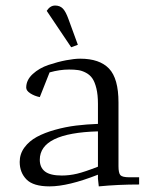

<svg xmlns="http://www.w3.org/2000/svg" viewBox="-20 -663 539 690"><path d="M50.8 -81.1Q50.8 -109.9 67.9 -133.1Q85 -156.2 112.5 -171.1Q140.1 -186 177.7 -196.5Q215.3 -207 253.2 -211.7Q291 -216.3 332 -217.8V-290Q332 -322.3 326.4 -345.2Q320.8 -368.2 312 -381.1Q303.2 -394 288.8 -401.6Q274.4 -409.2 260.7 -411.1Q247.1 -413.1 228 -413.1Q194.8 -413.1 158.2 -402.8L123 -314Q104 -317.9 89.1 -327.4Q74.2 -336.9 74.2 -348.1Q74.2 -375.5 97.7 -397Q121.1 -418.5 154.5 -429.7Q188 -440.9 217.8 -446.5Q247.6 -452.1 268.1 -452.1Q337.9 -452.1 371.8 -416.5Q405.8 -380.9 405.8 -294.9V-65.9Q405.8 -41 412.8 -33.4Q419.9 -25.9 444.8 -25.9H480V0Q404.8 0 335 6.8L332 -21V-35.2Q225.1 6.8 158.2 6.8Q99.6 6.8 75.2 -18.1Q50.8 -43 50.8 -81.1ZM123 -88.9Q123 -61 141.8 -46.6Q160.6 -32.2 202.1 -32.2Q229.5 -32.2 257.1 -38.8Q284.7 -45.4 332 -64V-190.9Q123 -185.1 123 -88.9ZM147.9 -624Q160.2 -643.1 178.2 -643.1Q195.3 -643.1 205.8 -632.3Q216.3 -621.6 226.1 -594.2L259.8 -502L235.8 -493.2Z"/></svg>

Font: Dihjauti
Style: Regular
Weight: 400
Designer: T. Christopher White
Version: Version 3.0.0